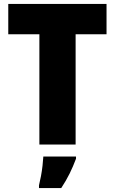

<svg xmlns="http://www.w3.org/2000/svg" viewBox="-20 -734 583 975"><path d="M364 0H180V-560H22V-714H521V-560H364ZM366 72Q351 112 333.5 147.5Q316 183 291 221H178V207Q183 187 188 160.5Q193 134 196 107Q199 80 200 61H366Z"/></svg>

Font: Noto Sans Khmer UI SemiCondensed Black
Style: Regular
Weight: 900
Width: 4
Designer: Danh Hong and the Monotype Design Team
Foundry: Monotype Imaging Inc.
Version: Version 2.002; ttfautohint (v1.8.4.7-5d5b)